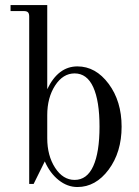

<svg xmlns="http://www.w3.org/2000/svg" viewBox="-20 -732 552 764"><path d="M276.9 -439.9Q230.5 -439.9 199.2 -391.6Q168 -343.3 168 -273.9V-182.1Q168 -112.8 199.2 -64.5Q230.5 -16.1 276.9 -16.1Q326.2 -16.1 351.1 -71Q376 -126 376 -228Q376 -330.1 351.1 -385Q326.2 -439.9 276.9 -439.9ZM288.1 -467.8Q360.8 -467.8 412.4 -398.4Q463.9 -329.1 463.9 -228Q463.9 -126.5 412.4 -57.1Q360.8 12.2 288.1 12.2Q248 12.2 213.4 -15.4Q178.7 -43 158.2 -89.8L113.8 0H96.2V-666Q96.2 -678.2 91.3 -683.1Q86.4 -688 74.2 -688H22V-711.9H168V-377Q211.4 -467.8 288.1 -467.8Z"/></svg>

Font: Flanker Steampunk
Style: Regular
Weight: 400
Designer: Alexey Kryukov, Leonardo Di Lena
Foundry: Alexey Kryukov, Leonardo Di Lena
Version: 1.210